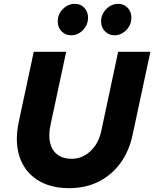

<svg xmlns="http://www.w3.org/2000/svg" viewBox="-20 -970 804 1001"><path d="M341 11Q241 11 174 -32.5Q107 -76 81.5 -154Q56 -232 78 -335L156 -700H325L243 -317Q232 -264 241.5 -224.5Q251 -185 280 -163.5Q309 -142 353 -142Q409 -142 451.5 -182Q494 -222 508 -287L596 -700H764L672 -270Q654 -183 608 -120Q562 -57 494 -23Q426 11 341 11ZM350.5 -786Q321 -786 301 -806.7Q281 -827.4 281 -858Q281 -896 307.8 -923Q334.7 -950 371 -950Q400 -950 419.5 -929.5Q439 -909 439 -878Q439 -840.5 412.5 -813.3Q386 -786 350.5 -786ZM577 -786Q547.8 -786 527.4 -806.7Q507 -827.4 507 -858Q507 -894.8 533.8 -922.4Q560.7 -950 597 -950Q626 -950 645.5 -929.5Q665 -909 665 -878Q665 -840.5 638.5 -813.3Q612 -786 577 -786Z"/></svg>

Font: Red Hat Text VF
Style: Italic
Weight: 400
Italic angle: -12°
Designer: Pentagram, MCKL
Foundry: Pentagram, MCKL
Version: Version 1.023